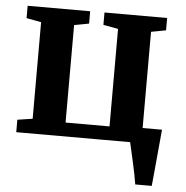

<svg xmlns="http://www.w3.org/2000/svg" viewBox="-52 -599 802 829"><g transform="rotate(5 349.0 -184.0)"><path d="M564.5 180Q562 163 557 137.8Q552 112.5 546 85.8Q540 59 534.8 36Q529.5 13 526.5 0H33V-54L98.5 -64V-482.5L34.5 -494.5V-548H305.5V-494.5L241.5 -482.5V-60H432V-482.5L367.5 -494.5V-548H639V-494.5L575 -482.5V-65.5H659Q657.5 -49.5 655.2 -24.5Q653 0.5 650.2 29.8Q647.5 59 644.8 88Q642 117 639.8 141.2Q637.5 165.5 636 180Z"/></g></svg>

Font: Merriweather 36pt
Style: Bold
Weight: 700
Designer: Eben Sorkin
Foundry: Eben Sorkin
Version: Version 2.100